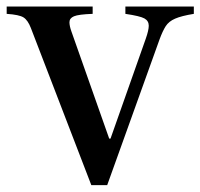

<svg xmlns="http://www.w3.org/2000/svg" viewBox="-27 -544 600 575"><path d="M246.5 10.5 65.5 -460Q56.5 -483.5 43.5 -491.8Q30.5 -500 -7 -502.5V-524.5H250.5V-502.5Q208 -501 194.5 -495.2Q181 -489.5 181 -477.5Q181 -466 187 -449.5L300 -129H304L409.5 -428Q418.5 -453.5 418.5 -467Q418.5 -481.5 405.5 -488.8Q392.5 -496 348.5 -502.5V-524.5H553.5V-502.5Q516.5 -496.5 497.5 -488.2Q478.5 -480 469.2 -465.5Q460 -451 451 -426.5L294 10.5Z"/></svg>

Font: Libre Caslon Text
Style: Regular
Weight: 400
Designer: Pablo Impallari, Rodrigo Fuenzalida, Katja Schimmel
Foundry: Pablo Impallari, Rodrigo Fuenzalida
Version: Version 2.000